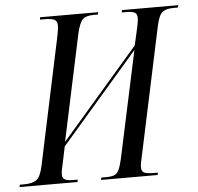

<svg xmlns="http://www.w3.org/2000/svg" viewBox="-80 -767 845 819"><g transform="rotate(-5 342.0 -357.0)"><path d="M-29 0 -27 -10H-9Q26 -10 44 -22.5Q62 -35 72 -82L187 -624Q190 -640 192 -651.5Q194 -663 194 -671Q194 -691 182 -697.5Q170 -704 138 -704H120L121 -714H370L368 -704H349Q318 -704 303.5 -691Q289 -678 278 -631L181 -175L513 -559L528 -625Q536 -659 536 -675Q536 -693 524.5 -698.5Q513 -704 490 -704H470L472 -714H713L710 -704H691Q660 -704 644 -691.5Q628 -679 618 -631L502 -86Q498 -70 496 -58.5Q494 -47 494 -39Q494 -20 507 -15Q520 -10 545 -10H564L562 0H320L322 -10H342Q365 -10 377.5 -15Q390 -20 397.5 -36Q405 -52 412 -83L510 -540L178 -156L164 -89Q155 -52 155 -38Q155 -21 167 -15.5Q179 -10 201 -10H221L219 0Z"/></g></svg>

Font: Noto Serif Display ExtraCondensed
Style: Italic
Weight: 400
Width: 2
Italic angle: -12°
Designer: Monotype Design Team
Foundry: Monotype Imaging Inc.
Version: Version 2.009